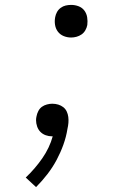

<svg xmlns="http://www.w3.org/2000/svg" viewBox="-20 -548 540 783"><path d="M270 -395Q254 -395 239.5 -401Q225 -407 216 -419Q207 -431 204.5 -446.5Q202 -462 205 -478Q207 -489 212.5 -499Q218 -509 227.5 -516Q237 -523 248 -525.5Q259 -528 270 -528Q286 -528 300.5 -522.5Q315 -517 324 -505Q333 -493 335.5 -477.5Q338 -462 336 -446Q334 -435 328 -424.5Q322 -414 312.5 -407.5Q303 -401 292 -398Q281 -395 270 -395ZM127 215 85 176Q123 140 152.5 97.5Q182 55 195 8H193Q179 8 166.5 3.5Q154 -1 145 -10Q136 -19 131.5 -32Q127 -45 127 -58Q127 -62 127.5 -66Q128 -70 129 -74Q131 -85 136.5 -95.5Q142 -106 151 -112.5Q160 -119 171.5 -122Q183 -125 193 -125Q206 -125 217.5 -121.5Q229 -118 238 -111Q247 -104 252 -93.5Q257 -83 258.5 -71Q260 -59 259 -47Q258 -35 255 -22Q250 10 238.5 42Q227 74 211 104Q195 134 173.5 162Q152 190 127 215Z"/></svg>

Font: Iosevka Curly Slab Light
Style: Italic
Weight: 300
Italic angle: -9°
Monospace: yes
Designer: Belleve Invis
Foundry: Belleve Invis
Version: Version 22.1.2; ttfautohint (v1.8.4)